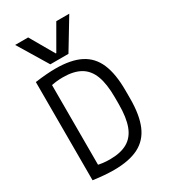

<svg xmlns="http://www.w3.org/2000/svg" viewBox="-240 -1110 1079 1229"><g transform="rotate(-30 300.0 -495.0)"><path d="M80 -1000H176L278 -823H282L384 -1000H480L347 -780H213ZM228 10Q163 10 76 -2V-728Q163 -740 228 -740Q341 -740 411 -704.5Q481 -669 513.5 -593Q546 -517 546 -395V-335Q546 -213 513.5 -137Q481 -61 411 -25.5Q341 10 228 10ZM137 -75Q164 -68 189 -65Q214 -62 240 -62Q320 -62 369.5 -90.5Q419 -119 442 -180Q465 -241 465 -340V-390Q465 -489 442 -550Q419 -611 369.5 -639.5Q320 -668 240 -668Q214 -668 189 -665Q164 -662 137 -655L156 -683V-47Z"/></g></svg>

Font: M PLUS Code Latin Expanded
Style: Regular
Weight: 400
Width: 7
Designer: Coji Morishita
Foundry: UNDERFOREST DESIGN
Version: Version 1.002; ttfautohint (v1.8.3)